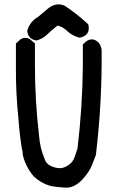

<svg xmlns="http://www.w3.org/2000/svg" viewBox="-20 -837 540 877"><path d="M224.6 -813Q252.4 -822.8 278.3 -809.1V-808.6H278.8Q333.5 -772 381.8 -727.1L383.3 -725.6L383.8 -724.1Q389.2 -699.7 378.9 -684.6Q368.7 -669.4 344.7 -665H343.8H342.3Q326.7 -669.4 312.7 -676.8Q298.8 -684.1 287.1 -694.8V-695.3Q267.1 -714.8 242.7 -720.2Q221.7 -703.6 201.2 -685.1Q193.4 -676.8 184.8 -670.4Q176.3 -664.1 167.2 -659.7Q158.2 -655.3 147.9 -652.3H147H146Q127.9 -654.8 117.4 -665.3Q106.9 -675.8 104.5 -693.8V-694.8V-695.8Q114.7 -736.8 153.8 -759.8Q175.3 -777.3 196.3 -795.4Q209 -806.6 224.6 -813ZM65.9 -650.4Q71.8 -657.2 79.3 -660.6Q86.9 -664.1 95.7 -664.1Q100.1 -664.1 104.2 -663.1Q108.4 -662.1 112.3 -660.4Q116.2 -658.7 119.4 -656.2Q122.6 -653.8 125.5 -650.4Q131.8 -645 137.7 -640.1L139.6 -638.7V-635.7V-537.1Q139.6 -378.4 158.2 -219.2Q160.2 -191.4 166.3 -164.8Q172.4 -138.2 183.1 -112.8V-112.3Q187 -100.6 194.1 -92.3Q201.2 -84 211.9 -79.1Q234.9 -68.4 254.4 -68.8Q257.8 -68.8 261.7 -69.6Q265.6 -70.3 269.5 -71.3Q273.4 -72.3 277.3 -74.2Q281.2 -76.2 285.4 -78.4Q289.6 -80.6 293.5 -83.5Q303.7 -90.3 310.5 -99.6Q317.4 -108.9 321.3 -121.1L334 -158.7Q356.4 -345.7 358.4 -534.2V-631.8V-634.8L360.4 -636.2Q363.3 -638.7 366 -641.1Q368.7 -643.6 371.1 -645.5V-646L371.6 -646.5Q401.9 -668.9 428.7 -644L429.2 -643.6Q433.1 -639.2 435.8 -634.5Q438.5 -629.9 440.4 -625Q442.4 -620.1 443.4 -615Q444.3 -609.9 444.3 -604.5Q446.3 -365.7 418 -129.4V-128.4L417.5 -127.9Q411.6 -113.3 400.4 -83.5Q388.7 -52.7 356.9 -17.6Q337.9 2.4 318.1 12Q298.3 21.5 277.8 20Q239.7 17.6 220.2 14.2Q200.2 10.7 178 -0.5Q155.8 -11.7 133.8 -31.7L133.3 -32.2Q97.2 -75.2 84 -129.4V-130.4V-130.9Q84 -143.6 80.6 -155.3L80.1 -155.8V-156.2Q69.3 -224.1 64.5 -291.5Q51.8 -411.6 52.7 -533.2V-635.7V-638.7L54.7 -640.1Q60.5 -645 65.9 -650.4Z"/></svg>

Font: NaikaiFont
Style: SemiBold
Weight: 600
Version: Version 1.89